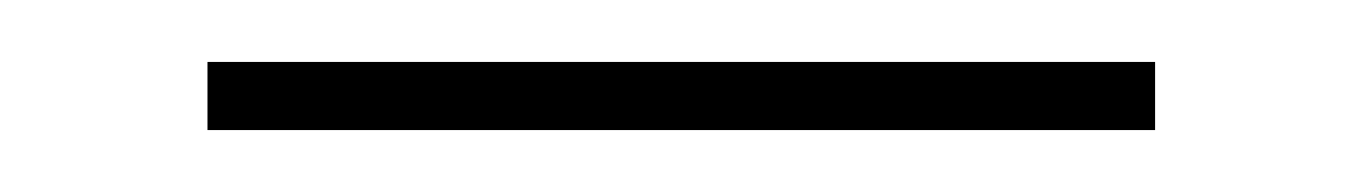

<svg xmlns="http://www.w3.org/2000/svg" viewBox="-20 -659 440 62"><path d="M47 -617V-639H353V-617Z"/></svg>

Font: DM Serif Display
Style: Regular
Weight: 400
Designer: Colophon Foundry, Frank Grießhammer
Foundry: Colophon Foundry
Version: Version 5.200; ttfautohint (v1.8.3)